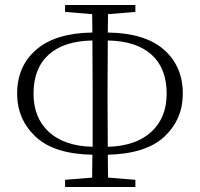

<svg xmlns="http://www.w3.org/2000/svg" viewBox="-20 -753 806 773"><path d="M242 0V-29L351 -38L352 -130Q197 -133 123 -203Q49 -273 49 -376Q49 -487 126.5 -553.5Q204 -620 352 -622L351 -696L242 -705V-733H525V-705L415 -696L414 -622Q564 -620 640 -553Q716 -486 716 -376Q716 -273 642.5 -203.5Q569 -134 414 -130L415 -38L525 -29V0ZM353 -162V-336V-393L352 -590Q237 -588 176 -533Q115 -478 115 -376Q115 -279 176.5 -222Q238 -165 353 -162ZM414 -590 413 -395V-336L414 -162Q527 -165 589 -222Q651 -279 651 -376Q651 -478 590 -533Q529 -588 414 -590Z"/></svg>

Font: Minh Nguyen ExtraLight
Style: Regular
Weight: 250
Designer: Ryoko NISHIZUKA 西塚涼子 (kana & ideographs); Frank Grießhammer (Latin, Greek & Cyrillic); Wenlong ZHANG 张文龙 (bopomofo); San
Foundry: Adobe
Version: Version 1.100;July 7, 2023;FontCreator 14.0.0.2814 64-bit